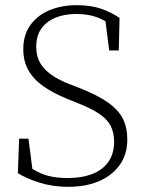

<svg xmlns="http://www.w3.org/2000/svg" viewBox="-20 -708 563 742"><path d="M243 14Q183 14 131.5 -2.5Q80 -19 49 -39L54 -172H90L108 -33L71 -47V-78Q100 -57 125.5 -44Q151 -31 179.5 -25.5Q208 -20 242 -20Q297 -20 337.5 -36Q378 -52 399.5 -83.5Q421 -115 421 -160Q421 -196 407.5 -222Q394 -248 361.5 -269.5Q329 -291 274 -312L237 -327Q184 -349 146.5 -375.5Q109 -402 89.5 -437Q70 -472 70 -518Q70 -574 98 -612Q126 -650 172.5 -669Q219 -688 276 -688Q331 -688 370 -674.5Q409 -661 442 -639L439 -513H402L385 -647L418 -633V-605Q385 -631 351.5 -642.5Q318 -654 274 -654Q229 -654 194 -639.5Q159 -625 139.5 -597Q120 -569 120 -527Q120 -491 135 -465Q150 -439 178.5 -419Q207 -399 248 -383L287 -368Q356 -341 396.5 -312.5Q437 -284 454.5 -250Q472 -216 472 -168Q472 -112 443 -71Q414 -30 363 -8Q312 14 243 14Z"/></svg>

Font: Source Serif 4 18pt Light
Style: Regular
Weight: 300
Designer: Frank Grießhammer
Foundry: Adobe Systems Incorporated
Version: Version 4.004;hotconv 1.0.116;makeotfexe 2.5.65601